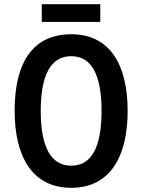

<svg xmlns="http://www.w3.org/2000/svg" viewBox="-20 -889 681 919"><path d="M460 -869H180V-784H460ZM591 -358C591 -578 507 -725 321 -725C140 -725 50 -594 50 -359C50 -140 134 10 321 10C506 10 591 -138 591 -358ZM175 -358C175 -528 222 -620 321 -620C419 -620 466 -530 466 -358C466 -185 419 -96 321 -96C223 -96 175 -187 175 -358Z"/></svg>

Font: Noto Sans Arabic Cond SemBd
Style: Regular
Weight: 600
Width: 3
Designer: Monotype Design Team, Nadine Chahine, Nizar Qandah and Khaled Hosny
Foundry: Monotype Imaging Inc.
Version: Version 2.012